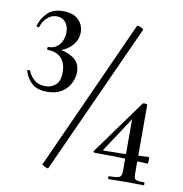

<svg xmlns="http://www.w3.org/2000/svg" viewBox="-74 -705 739 775"><g transform="rotate(10 295.5 -317.0)"><path d="M122 -474 121 -482Q161 -479 191 -460Q221 -441 221 -402Q221 -378 209 -355Q197 -332 174 -317.5Q151 -303 115 -303Q75 -303 53 -322.5Q31 -342 22 -372Q21 -375 27 -376.5Q33 -378 34 -374Q41 -355 58.5 -339.5Q76 -324 105 -324Q128 -324 146 -339Q164 -354 164 -392Q164 -430 144 -450Q124 -470 89 -470Q86 -470 86 -476Q86 -482 89 -482Q110 -482 124 -492.5Q138 -503 144.5 -519.5Q151 -536 151 -553Q151 -579 137.5 -594.5Q124 -610 102 -610Q80 -610 62.5 -593.5Q45 -577 40 -557Q39 -553 33 -554Q27 -555 28 -559Q37 -590 60 -612.5Q83 -635 124 -635Q165 -635 186.5 -614Q208 -593 208 -562Q208 -539 195.5 -520Q183 -501 163.5 -489Q144 -477 122 -474ZM174 0Q174 2 167 -0.5Q160 -3 154 -6.5Q148 -10 148 -11L427 -628Q429 -630 435.5 -628Q442 -626 448.5 -622.5Q455 -619 454 -617ZM523 -41Q523 -22 528.5 -16.5Q534 -11 566 -11Q567 -11 567 -5Q567 1 566 1Q551 1 536.5 0.5Q522 0 502 0Q478 0 458 0.5Q438 1 420 1Q419 1 419 -5Q419 -11 420 -11Q455 -11 464 -16Q473 -21 473 -41V-266L489 -278L380 -112Q378 -109 382 -109Q425 -109 454 -110Q483 -111 508.5 -112.5Q534 -114 566 -115Q568 -115 568 -101.5Q568 -88 566 -88Q523 -90 473.5 -92Q424 -94 348 -94Q345 -94 343 -97Q341 -100 344 -102L503 -322Q506 -326 514.5 -325Q523 -324 523 -321Z"/></g></svg>

Font: Cormorant Garamond Light Medium
Style: Regular
Weight: 500
Version: Version 4.001